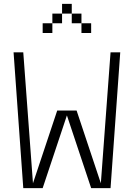

<svg xmlns="http://www.w3.org/2000/svg" viewBox="-20 -970 690 990"><path d="M450 0H550L600 -700H550L500 -25L375 -400H275L150 -25L100 -700H50L100 0H200L325 -375ZM200 -800H250V-850H200ZM250 -850H300V-900H250ZM300 -900H350V-950H300ZM350 -850H400V-900H350ZM400 -800H450V-850H400Z"/></svg>

Font: LS-VG5000 Light
Style: Regular
Weight: 400
Designer: Justin Bihan, 2021
Foundry: Justin Bihan, 2021
Version: Version 1.000;Glyphs 3.1.2 (3151)